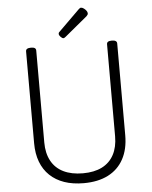

<svg xmlns="http://www.w3.org/2000/svg" viewBox="-73 -1259 1057 1337"><g transform="rotate(-5 455.5 -590.5)"><path d="M458 19Q381 19 322 -1.5Q263 -22 221.5 -61.5Q180 -101 158.5 -158Q137 -215 137 -288V-930Q137 -942 146 -947.5Q155 -953 173 -953Q191 -953 199.5 -947.5Q208 -942 208 -930V-287Q208 -212 237 -158.5Q266 -105 322 -77.5Q378 -50 458 -50Q537 -50 591.5 -77.5Q646 -105 674.5 -158.5Q703 -212 703 -287V-930Q703 -942 711.5 -947.5Q720 -953 738 -953Q774 -953 774 -930V-288Q774 -191 736.5 -122Q699 -53 628.5 -17Q558 19 458 19ZM405 -999Q396 -999 385 -1010.5Q374 -1022 374 -1031Q374 -1034 374.5 -1037Q375 -1040 380 -1045L527 -1190Q532 -1194 535.5 -1197Q539 -1200 544 -1200Q553 -1200 563.5 -1192.5Q574 -1185 581 -1175.5Q588 -1166 588 -1157Q588 -1152 586 -1148Q584 -1144 577 -1137L421 -1008Q416 -1004 412 -1001.5Q408 -999 405 -999Z"/></g></svg>

Font: Playwrite US Modern Light
Style: Regular
Weight: 300
Designer: Veronika Burian, José Scaglione
Foundry: TypeTogether
Version: Version 1.003